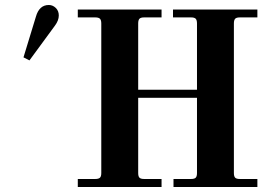

<svg xmlns="http://www.w3.org/2000/svg" viewBox="-20 -750 1104 770"><path d="M74.2 -520 124 -683.1Q137.2 -730 175.8 -730Q191.4 -730 203.6 -718.3Q215.8 -706.5 215.8 -688Q215.8 -668 200.2 -647L98.1 -507.8ZM292 0V-32.2H361.8Q375.5 -32.2 380.9 -37.4Q386.2 -42.5 386.2 -56.2V-655.8Q386.2 -669.4 380.9 -674.8Q375.5 -680.2 361.8 -680.2H292V-711.9H627.9V-680.2H558.1Q544.4 -680.2 539.3 -674.8Q534.2 -669.4 534.2 -655.8V-390.1H770V-655.8Q770 -669.4 764.9 -674.8Q759.8 -680.2 746.1 -680.2H673.8V-711.9H1012.2V-680.2H941.9Q928.2 -680.2 923.1 -674.8Q918 -669.4 918 -655.8V-56.2Q918 -42.5 923.1 -37.4Q928.2 -32.2 941.9 -32.2H1012.2V0H675.8V-32.2H746.1Q759.8 -32.2 764.9 -37.4Q770 -42.5 770 -56.2V-357.9H534.2V-56.2Q534.2 -42.5 539.3 -37.4Q544.4 -32.2 558.1 -32.2H627.9V0Z"/></svg>

Font: Flanker Steampunk
Style: Bold
Weight: 700
Designer: Alexey Kryukov, Leonardo Di Lena
Foundry: Alexey Kryukov, Leonardo Di Lena
Version: 1.210